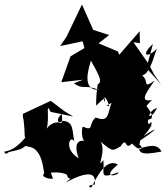

<svg xmlns="http://www.w3.org/2000/svg" viewBox="-41 -757 739 855"><path d="M247 -261 185 -308 61 -250C55 -187 125 -218 64 -223C73 -156 62 -125 83 -157C33 -97 8 -87 -21 -82C-20 -50 30 -114 -5 -79C67 -97 51 -84 119 -154C49 -131 44 -109 91 -103C148 -92 152 0 156 16C136 31 184 43 195 38C176 -7 192 -3 152 17C156 15 223 2 257 21C266 67 318 -1 251 56C344 6 393 5 380 68C392 59 332 71 366 78C392 27 433 -55 484 -24C404 40 487 27 487 10C394 44 427 17 419 -44C383 3 435 -81 407 -126C465 -77 461 -87 496 -105C527 -155 512 -82 547 -118C583 -76 608 -98 573 -117C558 -64 648 -145 678 -82C583 -64 568 -72 584 -132C652 -177 678 -203 598 -151C666 -222 613 -227 632 -191C637 -221 590 -201 617 -197C618 -231 623 -266 658 -276C627 -212 612 -262 606 -225C660 -219 632 -263 593 -306C618 -247 573 -252 636 -312C585 -301 599 -333 648 -398C590 -359 625 -396 592 -421C632 -430 648 -529 660 -542C610 -492 586 -513 640 -561L611 -454L676 -382L646 -424L621 -472L553 -569L582 -565L581 -618L490 -513L484 -528L398 -564L445 -601L374 -624L324 -737L255 -593L227 -552L327 -573L335 -543L273 -506L232 -391L329 -402L288 -386C332 -355 333 -383 399 -357C334 -355 343 -422 364 -487C406 -411 415 -394 394 -381C383 -305 389 -286 387 -286C449 -350 419 -298 424 -298C415 -354 445 -301 446 -278C445 -302 390 -263 456 -299C438 -258 448 -208 385 -234C350 -202 379 -171 328 -193C321 -185 322 -134 336 -130C284 -137 299 -77 310 -52C239 -93 273 -162 290 -126C279 -181 288 -217 235 -219C237 -194 195 -217 234 -249C244 -180 212 -241 166 -184C182 -225 160 -311 184 -259L285 -238Z"/></svg>

Font: Hussar Lance
Style: Italic
Weight: 700
Foundry: Cannot Into Space Fonts, PlusOne Fonts
Version: Version 2.27